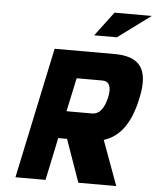

<svg xmlns="http://www.w3.org/2000/svg" viewBox="-59 -930 795 979"><g transform="rotate(5 339.0 -440.0)"><path d="M505 -670H199L57 0H211L257 -218H302L379 0H573L489 -229C572 -255 625 -328 652 -458C685 -610 633 -670 505 -670ZM287 -358 324 -530H455C490 -530 504 -503 493 -450C479 -386 453 -358 418 -358ZM394 -756H510L678 -880H487Z"/></g></svg>

Font: LT Wave Mono Black
Style: Italic
Weight: 900
Designer: Daniel Lyons
Version: Version 2.5 (Glyphs App)